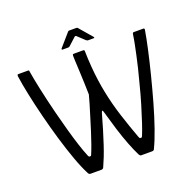

<svg xmlns="http://www.w3.org/2000/svg" viewBox="-139 -949 1103 1092"><g transform="rotate(-20 412.5 -403.5)"><path d="M228 0Q217 0 213 -10Q191 -52 168 -115.5Q145 -179 123 -253.5Q101 -328 82 -403.5Q63 -479 49 -546Q35 -613 28 -663Q28 -667 29 -670Q30 -673 35 -673Q37 -673 45 -673Q53 -673 62.5 -673Q72 -673 80 -673Q88 -673 91 -673Q97 -673 98.5 -671.5Q100 -670 100 -665Q107 -621 121.5 -553Q136 -485 158 -397Q174 -334 189.5 -278.5Q205 -223 219.5 -178.5Q234 -134 247 -103Q249 -99 250.5 -96.5Q252 -94 254 -94Q256 -94 257.5 -94Q259 -94 261 -94Q263 -94 265 -96.5Q267 -99 268 -103Q277 -124 288.5 -156.5Q300 -189 312 -227Q324 -265 335.5 -303Q347 -341 357 -373.5Q367 -406 372 -427Q371 -459 370 -497Q369 -535 367 -570.5Q365 -606 364 -631.5Q363 -657 363 -664Q363 -668 364 -671Q365 -674 370 -674Q373 -674 381 -674Q389 -674 398.5 -674Q408 -674 416 -674Q424 -674 427 -674Q432 -674 433.5 -672Q435 -670 435 -665Q436 -619 439.5 -573Q443 -527 449 -485Q455 -443 462 -409Q478 -330 502.5 -254Q527 -178 554 -105Q557 -99 558 -96.5Q559 -94 562 -94Q564 -94 565.5 -94Q567 -94 569 -94Q572 -94 575 -101Q586 -127 600.5 -170.5Q615 -214 632 -270.5Q649 -327 665 -391Q677 -435 686 -472.5Q695 -510 702 -543Q709 -576 715 -605.5Q721 -635 725 -663Q726 -669 728 -671Q730 -673 734 -673Q737 -673 745 -673Q753 -673 762 -673Q771 -673 779.5 -673Q788 -673 791 -673Q800 -673 797 -661Q790 -618 775.5 -552Q761 -486 741.5 -409Q722 -332 700.5 -256Q679 -180 656.5 -115.5Q634 -51 614 -10Q613 -6 609.5 -3Q606 0 600 0Q592 0 579.5 0Q567 0 554.5 0Q542 0 533 0Q529 0 525.5 -4Q522 -8 521 -10Q504 -44 486 -90.5Q468 -137 451 -192Q434 -247 418 -304Q416 -312 413 -314Q410 -316 406 -304Q392 -253 378.5 -209Q365 -165 353 -128.5Q341 -92 329.5 -63Q318 -34 307 -10Q305 -4 300.5 -2Q296 0 292 0Q284 0 271.5 0Q259 0 247.5 0Q236 0 228 0ZM319 -718Q315 -718 314.5 -720.5Q314 -723 315 -725L383 -803Q386 -807 390 -807H435Q440 -807 443 -803L510 -725Q512 -723 511.5 -720.5Q511 -718 507 -718H474Q470 -718 468 -719.5Q466 -721 462 -723L418 -764Q414 -767 409 -764L363 -722Q361 -721 359 -719.5Q357 -718 353 -718Z"/></g></svg>

Font: Glory Thin
Style: Regular
Weight: 400
Version: Version 1.011